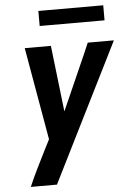

<svg xmlns="http://www.w3.org/2000/svg" viewBox="-61 -756 722 1017"><g transform="rotate(-5 300.0 -247.5)"><path d="M200 215H61Q82 166 105.5 118.5Q129 71 153 23L179 -28L93 -520H232L273 -168L404 -464L428 -520H567ZM527 -630H182V-710H527Z"/></g></svg>

Font: Iosevka Aile Extrabold Oblique
Style: Regular
Weight: 800
Italic angle: -9°
Designer: Belleve Invis
Foundry: Belleve Invis
Version: Version 31.1.0; ttfautohint (v1.8.4)